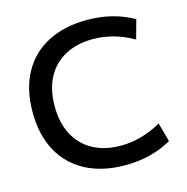

<svg xmlns="http://www.w3.org/2000/svg" viewBox="-109 -844 933 958"><g transform="rotate(-15 357.0 -365.0)"><path d="M423 10Q305 10 219.5 -35Q134 -80 88.5 -164Q43 -248 43 -365Q43 -482 88.5 -566Q134 -650 219.5 -695Q305 -740 423 -740Q558 -740 663 -680L636 -582Q535 -640 427 -640Q344 -640 283 -607Q222 -574 189.5 -512.5Q157 -451 157 -365Q157 -280 189.5 -218Q222 -156 283 -123Q344 -90 427 -90Q532 -90 636 -148L663 -50Q558 10 423 10Z"/></g></svg>

Font: M PLUS 2 Medium
Style: Regular
Weight: 500
Designer: Coji Morishita
Foundry: UNDERFOREST DESIGN
Version: Version 1.001